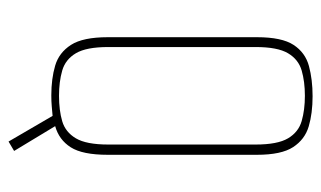

<svg xmlns="http://www.w3.org/2000/svg" viewBox="-171 -468 751 449"><g transform="rotate(90 204.5 -243.5)"><path d="M311 112 251 9Q240 10 228.5 11Q217 12 203 12Q164 12 133.5 3Q103 -6 85 -34Q67 -62 67 -120V-469Q67 -527 85 -554.5Q103 -582 134.5 -590.5Q166 -599 205 -599Q245 -599 275.5 -590Q306 -581 324 -553.5Q342 -526 342 -469V-120Q342 -61 324.5 -33.5Q307 -6 275 3L333 99ZM204 -6Q238 -6 263.5 -13.5Q289 -21 303.5 -45.5Q318 -70 318 -121V-466Q318 -517 303.5 -541.5Q289 -566 263 -573.5Q237 -581 204 -581Q171 -581 145 -573.5Q119 -566 104.5 -541.5Q90 -517 90 -466V-121Q90 -70 104.5 -45.5Q119 -21 145 -13.5Q171 -6 204 -6Z"/></g></svg>

Font: Alumni Sans SC Thin
Style: Regular
Weight: 100
Designer: Robert E. Leuschke
Foundry: Robert E. Leuschke
Version: Version 1.018